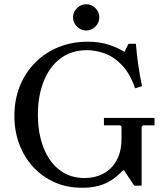

<svg xmlns="http://www.w3.org/2000/svg" viewBox="-20 -877 780 907"><path d="M471 -320H710V-285H656L649 -279V0H614L566 -72H561Q535 -45 508 -27Q481 -9 447 0.5Q413 10 368 10H367Q297 10 239 -15.5Q181 -41 138 -87Q95 -133 71.5 -195Q48 -257 48 -329Q48 -407 74 -471Q100 -535 147 -582Q194 -629 257 -654.5Q320 -680 394 -680Q450 -680 493 -666Q536 -652 568 -632L587 -670H622Q626 -619 633.5 -568Q641 -517 651 -470L618 -460Q594 -530 556 -569.5Q518 -609 475 -624.5Q432 -640 391 -640Q317 -640 265 -600.5Q213 -561 186 -492Q159 -423 159 -336Q159 -249 185 -181Q211 -113 260.5 -74.5Q310 -36 379 -36Q429 -36 468.5 -57Q508 -78 531 -119.5Q554 -161 554 -222V-279L548 -285H471ZM387 -733Q362 -733 343.5 -751.5Q325 -770 325 -795Q325 -820 343.5 -838.5Q362 -857 387 -857Q413 -857 431 -838.5Q449 -820 449 -795Q449 -770 431 -751.5Q413 -733 387 -733Z"/></svg>

Font: Brygada 1918 Medium
Style: Regular
Weight: 500
Designer: Mateusz Machalski | Borys Kosmynka | Przemek Hoffer
Foundry: NIEPODLEGLA 2018
Version: Version 3.006